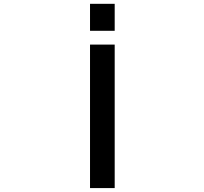

<svg xmlns="http://www.w3.org/2000/svg" viewBox="-20 -959 1040 980"><path d="M439.5 -801.8V-939.5H565.4V-801.8ZM439.5 1V-731.4H565.4V1Z"/></svg>

Font: Gen Shin Gothic Monospace Medium
Style: Regular
Weight: 500
Designer: [Source Han Sans]
Ryoko NISHIZUKA  (kana & ideographs); Paul D. Hunt (Latin, Greek & Cyrillic); Wenlong ZHANG  (bopomofo
Version: Version 1.002.20150607